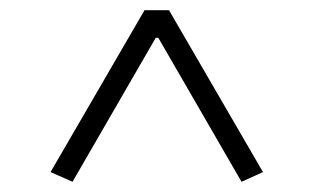

<svg xmlns="http://www.w3.org/2000/svg" viewBox="-20 -632 614 376"><path d="M79 -295 263 -612H311L495 -295L453 -276L290 -558H285L122 -276Z"/></svg>

Font: Athiti Light
Style: Regular
Weight: 300
Designer: CadsonDemak Team
Foundry: CadsonDemak
Version: Version 1.032